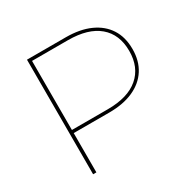

<svg xmlns="http://www.w3.org/2000/svg" viewBox="-155 -858 1020 1016"><g transform="rotate(-30 355.0 -350.0)"><path d="M133 0V-700H370Q456 -700 517.5 -672.5Q579 -645 612 -594Q645 -543 645 -470Q645 -398 612 -346.5Q579 -295 517.5 -267.5Q456 -240 370 -240H144L153 -249V0ZM153 -251 144 -259H372Q495 -259 560 -314.5Q625 -370 625 -470Q625 -571 560 -626Q495 -681 372 -681H144L153 -689Z"/></g></svg>

Font: Montserrat Thin Thin
Style: Regular
Weight: 250
Version: Version 9.000